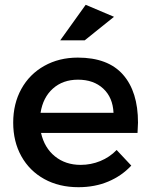

<svg xmlns="http://www.w3.org/2000/svg" viewBox="-20 -776 628 800"><path d="M555 -265Q555 -252 553 -222H151Q165 -160 209 -124.5Q253 -89 316 -89Q359 -89 398 -105Q437 -121 466 -151L527 -86Q487 -43 431 -19.5Q375 4 307 4Q226 4 164.5 -30Q103 -64 69 -125Q35 -186 35 -265Q35 -344 69 -405.5Q103 -467 164.5 -501.5Q226 -536 304 -536Q430 -536 492.5 -465Q555 -394 555 -265ZM305 -444Q242 -444 200.5 -407Q159 -370 149 -306H453Q450 -370 410 -407Q370 -444 305 -444ZM333 -608H231L337 -756L455 -706Z"/></svg>

Font: Sapa
Style: Regular
Weight: 400
Version: Version 1.20 June 8, 2016